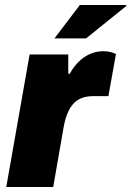

<svg xmlns="http://www.w3.org/2000/svg" viewBox="-20 -745 523 765"><path d="M5 0 98 -528H252V-451H258Q273 -479 294 -499.5Q315 -520 340 -530.5Q365 -541 392 -541Q408 -541 421 -537.5Q434 -534 442 -530L412 -362H352Q324 -362 303.5 -353.5Q283 -345 269.5 -328.5Q256 -312 247 -288.5Q238 -265 233 -235L192 0ZM197 -592 298 -725H483V-721L323 -592Z"/></svg>

Font: Archivo SemiCondensed Black
Style: Italic
Weight: 900
Width: 4
Italic angle: -10°
Designer: Hector Gatti
Foundry: Omnibus-Type
Version: Version 2.001